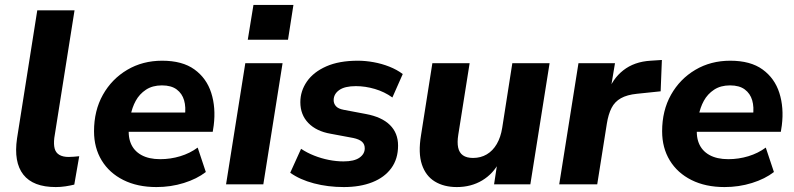

<svg xmlns="http://www.w3.org/2000/svg" viewBox="-20 -747 3219 778"><path d="M206 11Q114 11 74.5 -39.5Q35 -90 49 -186L131 -705H282L200 -188Q197 -162 201.5 -145Q206 -128 220.5 -119.5Q235 -111 258 -111Q269 -111 279.5 -112Q290 -113 301 -114L281 1Q265 5 245.5 8Q226 11 206 11Z M614 11Q537 11 480 -17.5Q423 -46 392 -97Q361 -148 361 -215Q361 -299 397 -363Q433 -427 495.5 -464Q558 -501 637 -501Q719 -501 768 -465.5Q817 -430 836 -370.5Q855 -311 846 -239L842 -213H483L494 -291H745L729 -277Q734 -313 726 -340.5Q718 -368 696 -384.5Q674 -401 636 -401Q598 -401 571.5 -383.5Q545 -366 530 -338.5Q515 -311 509 -278L504 -243Q497 -199 509.5 -167.5Q522 -136 552.5 -119Q583 -102 629 -102Q671 -102 710.5 -114Q750 -126 781 -149L814 -50Q778 -22 725 -5.5Q672 11 614 11Z M984 -586 1007 -727H1169L1147 -586ZM896 0 974 -491H1125L1047 0Z M1373 11Q1309 11 1252 -4Q1195 -19 1156 -47L1200 -144Q1224 -128 1253 -116.5Q1282 -105 1312.5 -99Q1343 -93 1372 -93Q1415 -93 1436.5 -108Q1458 -123 1458 -146Q1458 -163 1446.5 -173Q1435 -183 1411 -188L1320 -205Q1262 -215 1229.5 -248.5Q1197 -282 1197 -333Q1197 -378 1223.5 -416.5Q1250 -455 1302 -478Q1354 -501 1430 -501Q1461 -501 1494 -495Q1527 -489 1557.5 -477Q1588 -465 1612 -447L1570 -352Q1538 -375 1499 -386.5Q1460 -398 1422 -398Q1377 -398 1354.5 -382Q1332 -366 1332 -341Q1332 -327 1341.5 -316.5Q1351 -306 1373 -302L1463 -285Q1527 -273 1560 -240.5Q1593 -208 1593 -157Q1593 -103 1565.5 -65.5Q1538 -28 1488.5 -8.5Q1439 11 1373 11Z M1831 11Q1779 11 1742 -11.5Q1705 -34 1689.5 -80.5Q1674 -127 1686 -199L1732 -491H1883L1837 -201Q1832 -170 1836.5 -149Q1841 -128 1856 -117.5Q1871 -107 1897 -107Q1928 -107 1952.5 -121.5Q1977 -136 1993 -163.5Q2009 -191 2015 -229L2056 -491H2207L2129 0H1982L1996 -92H2004Q1979 -43 1934 -16Q1889 11 1831 11Z M2246 0 2324 -491H2472L2452 -371H2443Q2461 -427 2505.5 -462Q2550 -497 2616 -501L2662 -504L2657 -377L2561 -367Q2521 -363 2496 -349Q2471 -335 2458 -309.5Q2445 -284 2439 -246L2400 0Z M2916 11Q2839 11 2782 -17.5Q2725 -46 2694 -97Q2663 -148 2663 -215Q2663 -299 2699 -363Q2735 -427 2797.5 -464Q2860 -501 2939 -501Q3021 -501 3070 -465.5Q3119 -430 3138 -370.5Q3157 -311 3148 -239L3144 -213H2785L2796 -291H3047L3031 -277Q3036 -313 3028 -340.5Q3020 -368 2998 -384.5Q2976 -401 2938 -401Q2900 -401 2873.5 -383.5Q2847 -366 2832 -338.5Q2817 -311 2811 -278L2806 -243Q2799 -199 2811.5 -167.5Q2824 -136 2854.5 -119Q2885 -102 2931 -102Q2973 -102 3012.5 -114Q3052 -126 3083 -149L3116 -50Q3080 -22 3027 -5.5Q2974 11 2916 11Z"/></svg>

Font: Nunito Sans 12pt ExtraLight 12pt ExtraBold
Style: Italic
Weight: 800
Italic angle: -9°
Version: Version 3.101;gftools[0.9.27]